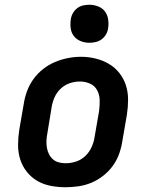

<svg xmlns="http://www.w3.org/2000/svg" viewBox="-20 -780 640 808"><path d="M255 8Q224 8 193 2Q162 -4 136.5 -19Q111 -34 92.5 -57.5Q74 -81 65 -109.5Q56 -138 56 -169.5Q56 -201 61 -233L80 -343Q84 -370 94 -397Q104 -424 121 -447.5Q138 -471 161.5 -489.5Q185 -508 211.5 -519Q238 -530 265.5 -535.5Q293 -541 321 -541Q353 -541 383 -533.5Q413 -526 438.5 -511Q464 -496 482.5 -472.5Q501 -449 510 -420.5Q519 -392 519 -360.5Q519 -329 514 -297L495 -187Q491 -160 481.5 -133Q472 -106 455 -82.5Q438 -59 414.5 -40.5Q391 -22 364.5 -11Q338 0 310 4Q282 8 255 8ZM257 -93Q279 -93 301 -100.5Q323 -108 339.5 -124Q356 -140 365.5 -161Q375 -182 378 -203L397 -313Q400 -336 399.5 -358.5Q399 -381 389 -400Q379 -419 359 -428Q339 -437 316 -437Q294 -437 272.5 -429.5Q251 -422 234.5 -406Q218 -390 209 -369Q200 -348 197 -327L179 -217Q176 -202 175.5 -187Q175 -172 177.5 -157.5Q180 -143 186.5 -130.5Q193 -118 203.5 -109Q214 -100 228 -96.5Q242 -93 257 -93ZM356 -600Q337 -600 319.5 -607Q302 -614 291 -628Q280 -642 277.5 -661Q275 -680 278 -699Q280 -713 287 -725Q294 -737 305 -745.5Q316 -754 329.5 -757Q343 -760 356 -760Q375 -760 393 -753Q411 -746 421.5 -732Q432 -718 435 -699Q438 -680 435 -661Q433 -647 426 -635Q419 -623 407.5 -614.5Q396 -606 382.5 -603Q369 -600 356 -600Z"/></svg>

Font: Iosevka Slab Extended Oblique
Style: Bold
Weight: 700
Width: 7
Italic angle: -9°
Monospace: yes
Designer: Belleve Invis
Foundry: Belleve Invis
Version: Version 11.1.1; ttfautohint (v1.8.3)